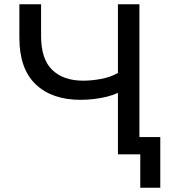

<svg xmlns="http://www.w3.org/2000/svg" viewBox="-20 -725 824 902"><path d="M639 157V0H534V-289Q514 -279 485 -271.5Q456 -264 423 -260Q390 -256 359 -256Q224 -256 147.5 -329Q71 -402 71 -548V-705H173V-556Q173 -447 225.5 -396.5Q278 -346 371 -346Q410 -346 454 -354Q498 -362 534 -382V-705H635V-81H733V157Z"/></svg>

Font: Nunito Sans 7pt Medium
Style: Regular
Weight: 500
Designer: Vernon Adams
Foundry: Vernon Adams
Version: Version 3.101;gftools[0.9.27]